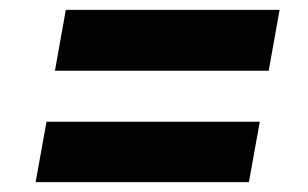

<svg xmlns="http://www.w3.org/2000/svg" viewBox="-20 -484 622 388"><path d="M91 -341 113 -464H545L523 -341ZM52 -116 74 -238H505L483 -116Z"/></svg>

Font: DM Sans 28pt ExtraBold
Style: Italic
Weight: 800
Italic angle: -10°
Version: Version 4.004;gftools[0.9.30]